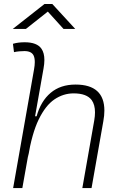

<svg xmlns="http://www.w3.org/2000/svg" viewBox="-20 -958 626 978"><path d="M399.4 0 460 -344.2Q463.9 -366.7 463.9 -385.7Q463.9 -424.3 447.3 -447.8Q421.9 -482.4 355 -482.4Q302.7 -482.4 257.3 -451.7Q211.9 -420.9 177.2 -349.6Q142.6 -278.3 122.6 -156.2L125 -175.3L93.8 0H46.9L153.3 -604Q157.2 -625.5 157.2 -641.6Q157.2 -662.1 151.4 -674.8Q140.6 -697.8 104.5 -697.8Q91.3 -697.8 77.9 -696.5Q64.5 -695.3 51.3 -692.4L45.9 -734.9Q60.5 -739.3 75.4 -741Q90.3 -742.7 105.5 -742.7Q168.9 -742.7 191.4 -709.5Q206.1 -688 206.1 -652.3Q206.1 -632.8 201.7 -608.9L158.7 -365.7H166.5Q188 -442.9 238 -485.1Q288.1 -527.3 364.7 -527.3Q511.7 -527.3 511.7 -394.5Q511.7 -370.1 506.3 -340.3L446.3 0ZM44.9 -810.5 206.5 -937.5H246.6L363.3 -810.5H303.7L223.6 -898.9L111.8 -810.5Z"/></svg>

Font: CaskaydiaCove NF ExtraLight
Style: Italic
Weight: 200
Italic angle: -10°
Designer: Aaron Bell
Foundry: Saja Typeworks
Version: Version 2111.001; VTT 6.35;Nerd Fonts 3.2.1